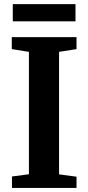

<svg xmlns="http://www.w3.org/2000/svg" viewBox="-20 -926 435 946"><path d="M122.5 -67.5V-670.5L38 -684V-743H357V-684L271 -670.5V-67L357 -55.5V0H39V-56.5ZM352 -905.5V-821H43V-905.5Z"/></svg>

Font: Merriweather 28pt
Style: Bold
Weight: 700
Version: Version 2.100